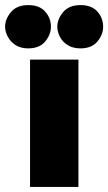

<svg xmlns="http://www.w3.org/2000/svg" viewBox="-57 -734 425 754"><path d="M61 -500H251V0H61ZM-37 -629Q-37 -659 -14 -686.5Q9 -714 54 -714Q98 -714 120.5 -688.5Q143 -663 143 -629Q143 -598 120.5 -571Q98 -544 54 -544Q24 -544 4 -557Q-16 -570 -26.5 -590Q-37 -610 -37 -629ZM168 -629Q168 -659 191 -686.5Q214 -714 259 -714Q303 -714 325.5 -688.5Q348 -663 348 -629Q348 -598 325.5 -571Q303 -544 259 -544Q229 -544 208.5 -557Q188 -570 178 -590Q168 -610 168 -629Z"/></svg>

Font: Moderustic ExtraBold
Style: Regular
Weight: 800
Designer: Tural Alisoy
Foundry: TAFT Foundry
Version: Version 2.120